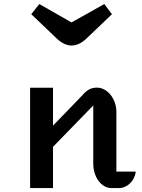

<svg xmlns="http://www.w3.org/2000/svg" viewBox="-20 -958 724 978"><path d="M133.3 0H250V-210L455.1 -420.9V-124C455.1 -55.7 496.1 0 547.9 0H585.9C628.9 0 666.5 -37.6 671.4 -84H572.8V-387.7C572.8 -456.5 525.9 -511.7 473.6 -511.7C442.4 -511.7 421.4 -498 400.9 -474.1L250 -317.9V-511.2H133.3ZM344.2 -726.1C369.6 -726.1 394.5 -737.3 420.9 -762.2L550.3 -885.7C536.6 -904.8 525.4 -917.5 511.2 -937.5C456.1 -906.7 398.4 -873.5 344.2 -843.8L180.2 -937.5C164.6 -917 155.3 -906.7 139.2 -885.7L268.6 -762.2C294.9 -736.8 321.8 -726.1 344.2 -726.1Z"/></svg>

Font: Atomic Age
Style: Regular
Weight: 400
Designer: James Grieshaber
Foundry: James Grieshaber
Version: Version 1.002